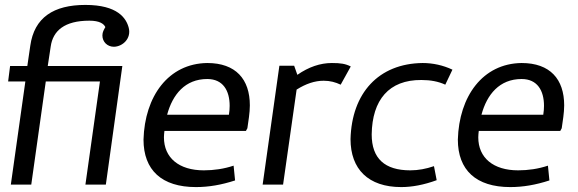

<svg xmlns="http://www.w3.org/2000/svg" viewBox="-20 -750 2348 780"><path d="M396 -606C396 -580 416 -560 443 -560C479 -561 514 -594 503 -637C493 -676 458 -730 327 -730C198 -730 119 -679 103 -564L91 -482H21L13 -419H83L24 0H107L166 -419H386L327 0H410L477 -482H174L186 -561C195 -625 242 -666 343 -666C385 -666 402 -653 408 -640C402 -629 396 -620 396 -606Z M913 -320C913 -309 912 -296 910 -284H659C681 -366 732 -429 822 -429C886 -429 913 -382 913 -320ZM563 -183C563 -59 637 10 776 10C828 10 880 1 935 -17L929 -77C890 -64 849 -58 808 -58C707 -58 646 -109 646 -192C646 -200 647 -209 648 -218H979L985 -229C989 -258 995 -291 995 -322C995 -428 938 -494 822 -494C664 -492 568 -359 563 -183Z M1328 -494C1281 -494 1234 -478 1188 -446L1175 -483H1115L1047 0H1130L1185 -386C1223 -410 1259 -422 1295 -422C1321 -422 1343 -416 1364 -406L1405 -480C1383 -491 1364 -494 1328 -494Z M1692 -425C1729 -425 1761 -419 1789 -406L1818 -467C1780 -485 1738 -494 1697 -494C1518 -492 1409 -372 1404 -185C1404 -63 1476 10 1610 10C1654 10 1702 1 1754 -18L1743 -75C1711 -64 1679 -58 1647 -58C1543 -58 1490 -106 1490 -204C1492 -344 1560 -426 1692 -425Z M2190 -320C2190 -309 2189 -296 2187 -284H1936C1958 -366 2009 -429 2099 -429C2163 -429 2190 -382 2190 -320ZM1840 -183C1840 -59 1914 10 2053 10C2105 10 2157 1 2212 -17L2206 -77C2167 -64 2126 -58 2085 -58C1984 -58 1923 -109 1923 -192C1923 -200 1924 -209 1925 -218H2256L2262 -229C2266 -258 2272 -291 2272 -322C2272 -428 2215 -494 2099 -494C1941 -492 1845 -359 1840 -183Z"/></svg>

Font: Cantarell
Style: Oblique
Weight: 400
Italic angle: -8°
Designer: Dave Crossland
Version: Version 0.024